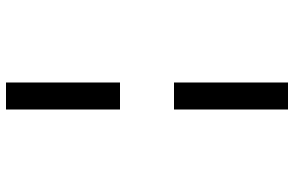

<svg xmlns="http://www.w3.org/2000/svg" viewBox="-190 -680 980 640"><g transform="rotate(-90 300.0 -360.0)"><path d="M255 -450V-830H345V-450ZM255 110V-270H345V110Z"/></g></svg>

Font: JetBrains Mono
Style: Regular
Weight: 400
Monospace: yes
Designer: Philipp Nurullin, Konstantin Bulenkov
Foundry: JetBrains
Version: Version 2.305